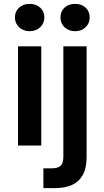

<svg xmlns="http://www.w3.org/2000/svg" viewBox="-20 -751 539 991"><path d="M73 0V-512H193V0ZM133 -590Q100 -590 78.5 -610.5Q57 -631 57 -661Q57 -692 78.5 -711.5Q100 -731 133 -731Q166 -731 187.5 -711.5Q209 -692 209 -661Q209 -631 187.5 -610.5Q166 -590 133 -590ZM204 220V118H244Q279 118 293 104.5Q307 91 307 58V-512H427V59Q427 117 407 152.5Q387 188 350.5 204Q314 220 263 220ZM368 -590Q334 -590 313 -610.5Q292 -631 292 -661Q292 -692 313 -711.5Q334 -731 368 -731Q401 -731 422 -711.5Q443 -692 443 -661Q443 -631 422 -610.5Q401 -590 368 -590Z"/></svg>

Font: DM Sans 12pt SemiBold
Style: Regular
Weight: 600
Version: Version 4.004;gftools[0.9.30]